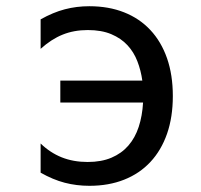

<svg xmlns="http://www.w3.org/2000/svg" viewBox="-20 -580 642 614"><path d="M266.1 14.2Q224.6 14.2 187 4.4Q149.4 -5.4 109.9 -27.8V-121.1Q140.1 -91.8 177.2 -76.9Q214.4 -62 260.3 -62Q304.2 -62 336.4 -75.7Q368.7 -89.4 390.4 -114.3Q412.1 -139.2 423.6 -174.3Q435.1 -209.5 437.5 -252H172.9V-322.3H435.1Q430.7 -354.5 419.4 -383.8Q408.2 -413.1 387.7 -435.3Q367.2 -457.5 335.9 -470.7Q304.7 -483.9 260.7 -483.9Q216.3 -483.9 180.2 -469.2Q144 -454.6 109.9 -423.8V-518.1Q149.9 -540.5 187.3 -550.3Q224.6 -560.1 265.6 -560.1Q327.6 -560.1 377 -540.5Q426.3 -521 460.9 -483.9Q495.6 -446.8 514.2 -393.6Q532.7 -340.3 532.7 -272.9Q532.7 -205.6 514.2 -152.3Q495.6 -99.1 460.9 -62Q426.3 -24.9 377 -5.4Q327.6 14.2 266.1 14.2Z"/></svg>

Font: Hack
Style: Regular
Weight: 400
Monospace: yes
Designer: Christopher Simpkins
Foundry: Christopher Simpkins
Version: Version 2.019; ttfautohint (v1.4.1) -l 4 -r 80 -G 350 -x 0 -